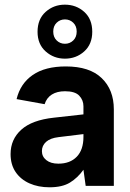

<svg xmlns="http://www.w3.org/2000/svg" viewBox="-20 -789 553 815"><path d="M190.3 6Q142.4 6 104.9 -10.7Q67.4 -27.5 46.1 -59Q24.9 -90.5 24.9 -135Q24.9 -197.5 70.4 -238.5Q115.8 -279.5 208.9 -289.5L334.2 -303.5V-337.9Q334.2 -363.8 316.5 -382.7Q298.8 -401.7 256 -401.7Q222.2 -401.7 200 -387.7Q177.9 -373.7 169.4 -346.8L50.4 -368.3Q66.4 -434.4 118.9 -470.7Q171.4 -507 259.5 -507Q360.1 -507 411.6 -457.5Q463.2 -407.9 463.2 -324.8V0H343.7L334.2 -68.4Q309.6 -34 276.9 -14Q244.3 6 190.3 6ZM227.7 -94.3Q277.4 -94.3 305.8 -123.7Q334.2 -153.1 334.2 -207.9V-219.8L228.5 -206.9Q193.7 -202.9 175.8 -187Q157.9 -171 157.9 -147.6Q157.9 -124.2 176.6 -109.3Q195.3 -94.3 227.7 -94.3ZM255.5 -540Q208.2 -540 173.8 -570.7Q139.4 -601.4 139.4 -654.1Q139.4 -707.9 173.7 -738.6Q208 -769.2 255.3 -769.2Q303.5 -769.2 337.6 -738.6Q371.6 -707.9 371.6 -654.1Q371.6 -601.4 337.5 -570.7Q303.4 -540 255.5 -540ZM255.7 -603.2Q276.3 -603.2 290.9 -617.3Q305.5 -631.4 305.5 -655Q305.5 -678.6 290.9 -692.6Q276.3 -706.6 255.7 -706.6Q235 -706.6 220.5 -692.5Q206 -678.5 206 -655Q206 -631.6 220.5 -617.4Q235 -603.2 255.7 -603.2Z"/></svg>

Font: Envelope Sans Variable
Style: Regular
Weight: 500
Designer: Andreas Rasmussen / Norman Anderson
Foundry: mail.de GmbH
Version: Version 1.150